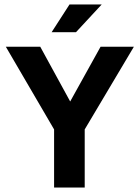

<svg xmlns="http://www.w3.org/2000/svg" viewBox="-20 -839 624 859"><path d="M160 -630 294 -385 430 -630H579L359 -260V0H222V-260L6 -630ZM320 -695H211L291 -819H435Z"/></svg>

Font: Mukta
Style: Bold
Weight: 700
Designer: Girish Dalvi and Yashodeep Gholap
Foundry: Ek Type
Version: Version 2.538;PS 1.002;hotconv 16.6.51;makeotf.lib2.5.65220;